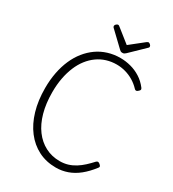

<svg xmlns="http://www.w3.org/2000/svg" viewBox="-319 -1571 1588 1760"><g transform="rotate(30 475.5 -691.0)"><path d="M558 19Q455 19 372.5 -23Q290 -65 231 -142Q172 -219 140.5 -326Q109 -433 109 -564Q109 -652 124 -729Q139 -806 167.5 -871Q196 -936 237 -987Q278 -1038 329 -1074Q380 -1110 441.5 -1129Q503 -1148 571 -1148Q626 -1148 681 -1133.5Q736 -1119 785 -1088Q834 -1057 872 -1007Q880 -996 877.5 -988Q875 -980 864 -971Q853 -960 843.5 -959.5Q834 -959 826 -968Q791 -1005 750 -1029.5Q709 -1054 663.5 -1066.5Q618 -1079 571 -1079Q516 -1079 465.5 -1063.5Q415 -1048 371.5 -1017Q328 -986 293.5 -941.5Q259 -897 235 -839.5Q211 -782 198 -713.5Q185 -645 185 -564Q185 -445 211.5 -350Q238 -255 287.5 -188.5Q337 -122 406 -86Q475 -50 558 -50Q604 -50 643.5 -62Q683 -74 719 -96.5Q755 -119 787 -148.5Q819 -178 850 -212Q859 -221 868.5 -220.5Q878 -220 889 -210Q901 -200 903 -192.5Q905 -185 897 -175Q846 -109 792.5 -66Q739 -23 680 -2Q621 19 558 19ZM722 -1401Q730 -1401 740.5 -1391.5Q751 -1382 751 -1372Q751 -1370 750.5 -1366.5Q750 -1363 745 -1358L595 -1213Q588 -1208 581.5 -1202.5Q575 -1197 560 -1197Q546 -1197 539.5 -1202.5Q533 -1208 527 -1213L375 -1358Q371 -1363 370.5 -1367Q370 -1371 370 -1373Q370 -1383 380.5 -1392Q391 -1401 399 -1401Q405 -1401 409.5 -1398Q414 -1395 419 -1391L560 -1279L701 -1391Q708 -1395 712 -1398Q716 -1401 722 -1401Z"/></g></svg>

Font: Playwrite CL Light
Style: Regular
Weight: 300
Designer: Veronika Burian, José Scaglione
Foundry: TypeTogether
Version: Version 1.002